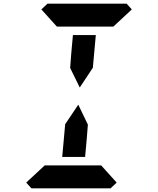

<svg xmlns="http://www.w3.org/2000/svg" viewBox="-20 -1020 856 1040"><path d="M366 -731 375 -830H499L490 -731L483 -653L412 -546L360 -652ZM204 -969 237 -1000H390H514H666L694 -969L594 -876H587H534H503H379H348H295H288ZM612 -31 579 0H426H302H150L122 -31L222 -124H528ZM450 -269 441 -170H317L326 -269L333 -347L404 -453L456 -345Z"/></svg>

Font: DSEG14 Classic Mini
Style: Bold Italic
Weight: 700
Italic angle: -5°
Designer: Keshikan(Twitter:@keshinomi_88pro)
Version: Version 0.46